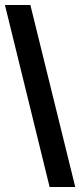

<svg xmlns="http://www.w3.org/2000/svg" viewBox="-37 -750 322 770"><path d="M264.8 0 84.8 -730H-17.2L162 0Z"/></svg>

Font: Secuela Light
Style: Regular
Weight: 300
Designer: Fernando Haro
Foundry: deFharo
Version: Version 1.708